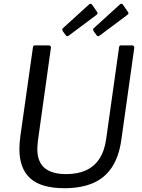

<svg xmlns="http://www.w3.org/2000/svg" viewBox="-20 -981 749 1011"><path d="M618.9 -245Q606.5 -155.3 568.3 -98.7Q530.1 -42 467.7 -16Q405.3 10 319.2 10Q196.6 10 139.3 -41.9Q82 -93.8 82 -197Q82 -212.7 83.6 -230.2Q85.2 -247.7 87.5 -266.1L153.2 -730.1Q154.5 -737.4 156.5 -739.7Q158.6 -742 163.7 -742H236.3Q243.1 -742 246.4 -737.8Q249.7 -733.7 247.7 -726.6L179.8 -241Q178.8 -229 177.6 -218.5Q176.5 -208 176.5 -197.2Q176.5 -128.8 214.8 -96.5Q253.2 -64.2 328.7 -64.2Q388.6 -64.2 432.3 -84Q476.1 -103.8 503.2 -144.8Q530.2 -185.7 539 -248.7L606.9 -731.5Q608.2 -738.2 610.1 -740.1Q612 -742 617.4 -742H676.1Q682.2 -742 684.8 -737.8Q687.4 -733.7 686.8 -727.3L618.9 -245ZM465.4 -955.6 489.5 -920.7Q493.4 -915.1 494.1 -911.1Q494.7 -907.2 486.5 -901.4L342.4 -793.8Q335.9 -789 332.1 -790.5Q328.3 -792 325.2 -796.8L311.7 -815.2Q308.6 -820 308.1 -824.7Q307.7 -829.3 309.8 -831.1L449.5 -958.3Q454.4 -962.6 458.6 -961.1Q462.8 -959.7 465.4 -955.6ZM627.9 -955.6 652 -920.7Q655.8 -915.1 656.5 -911.1Q657.2 -907.2 649 -901.4L504.9 -793.8Q498.4 -789 494.6 -790.5Q490.8 -792 487.7 -796.8L474.1 -815.2Q471 -820 470.6 -824.7Q470.1 -829.3 472.2 -831.1L612 -958.3Q616.8 -962.6 621.1 -961.1Q625.3 -959.7 627.9 -955.6Z"/></svg>

Font: Libre Franklin Thin
Style: Italic
Weight: 100
Italic angle: -8°
Designer: Pablo Impallari, Rodrigo Fuenzalida, Nhung Nguyen
Foundry: Impallari Type
Version: Version 3.000